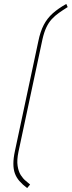

<svg xmlns="http://www.w3.org/2000/svg" viewBox="-20 -836 364 976"><path d="M324 -800 317 -816Q276 -793 248 -768Q220 -743 202.5 -709.5Q185 -676 175 -627L56 -69Q48 -32 48 -4Q48 24 55.5 45Q63 66 78.5 84Q94 102 118 120L133 102Q124 94 110.5 83Q97 72 85.5 54Q74 36 69.5 7Q65 -22 74 -65L196 -637Q204 -672 215.5 -696.5Q227 -721 243 -738.5Q259 -756 279.5 -770.5Q300 -785 324 -800Z"/></svg>

Font: Advent Pro Thin
Style: Italic
Weight: 250
Italic angle: -12°
Version: Version 3.000